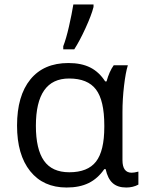

<svg xmlns="http://www.w3.org/2000/svg" viewBox="-20 -826 651 856"><path d="M311 -606Q335 -643 361.5 -701Q388 -759 397 -795V-806H307Q300 -763 287.5 -708Q275 -653 262 -620V-606ZM445 -72H451Q460 -30 482 -10Q504 10 543 10Q573 10 597 -3V-61Q579 -56 567 -56Q526 -56 526 -112V-326Q526 -384 533 -443.5Q540 -503 550 -535H487Q467 -507 455 -463H449Q422 -505 382.5 -525Q343 -545 285 -545Q175 -545 115.5 -472Q56 -399 56 -266Q56 -136 114.5 -63Q173 10 277 10Q335 10 375.5 -10Q416 -30 445 -72ZM140 -265Q140 -476 288 -476Q371 -476 408 -427Q445 -378 445 -267V-260Q445 -153 408 -105.5Q371 -58 289 -58Q212 -58 176 -109.5Q140 -161 140 -265Z"/></svg>

Font: OpenSansMMV
Style: Regular
Weight: 400
Designer: Steve Matteson
Foundry: Ascender Corporation
Version: Version 4.000